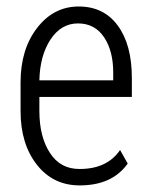

<svg xmlns="http://www.w3.org/2000/svg" viewBox="-20 -558 461 588"><path d="M134.3 -436.5Q102.1 -386.7 100.6 -312H326.7V-334.5Q327.1 -401.4 298.8 -443.8Q270.5 -486.3 218.8 -486.3Q167 -486.3 134.3 -436.5ZM43 -217.8V-305.7Q43 -407.2 93.8 -472.7Q144.5 -538.1 221.2 -538.1Q297.9 -538.1 340.8 -479.5Q383.8 -420.9 383.8 -319.3V-261.2H100.6V-217.8Q100.6 -139.6 132.8 -89.8Q165 -40 224.1 -40.5Q308.1 -40.5 347.7 -98.6L371.1 -57.1Q323.7 9.8 224.1 9.8Q142.6 9.8 92.8 -53.7Q43 -117.2 43 -217.8Z"/></svg>

Font: RobotoCondensed-Light
Style: Light
Weight: 300
Designer: Google
Version: Version 1.200311; 2013